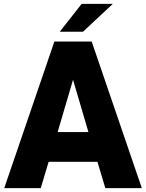

<svg xmlns="http://www.w3.org/2000/svg" viewBox="-20 -979 760 999"><path d="M192 0H2L263 -763H457L718 0H528L487 -137H233ZM360 -564 280 -292H440ZM412 -814H291L405 -959H567Z"/></svg>

Font: Open Sauce One Black
Style: Regular
Weight: 900
Designer: Alfredo Marco Pradil
Foundry: Creative Sauce Fz LLC
Version: Version 1.477